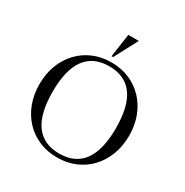

<svg xmlns="http://www.w3.org/2000/svg" viewBox="-210 -1108 1239 1287"><g transform="rotate(30 409.0 -464.5)"><path d="M409 11Q333 11 269.5 -16Q206 -43 159.5 -92.5Q113 -142 87.5 -209.5Q62 -277 62 -357Q62 -437 87.5 -504Q113 -571 159.5 -620.5Q206 -670 269.5 -697Q333 -724 409 -724Q485 -724 548.5 -697Q612 -670 658.5 -620.5Q705 -571 730.5 -504Q756 -437 756 -357Q756 -277 730.5 -209.5Q705 -142 658.5 -92.5Q612 -43 548.5 -16Q485 11 409 11ZM409 -19Q654 -19 654 -357Q654 -694 409 -694Q164 -694 164 -357Q164 -19 409 -19ZM387 -760 413 -940H494L399 -760Z"/></g></svg>

Font: Baskervville
Style: Regular
Weight: 400
Designer: Alexis Faudot, Rémi Forte, Morgane Pierson, Rafael Ribas, Tanguy Vanlaeys, Rosalie Wagner, Thomas Huot-Marchand
Foundry: ANRT
Version: Version 1.100